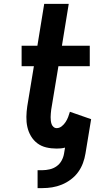

<svg xmlns="http://www.w3.org/2000/svg" viewBox="-20 -755 540 986"><path d="M173 211V119H198Q216 119 235.5 114.5Q255 110 271 98.5Q287 87 296.5 69.5Q306 52 309 33L314 3Q304 6 292.5 7Q281 8 271 8Q243 8 217.5 2Q192 -4 172 -19Q152 -34 139 -56Q126 -78 120.5 -103Q115 -128 115.5 -155Q116 -182 120 -209L154 -415H91V-520H172L207 -735H333L298 -520H441V-415H280L243 -192Q242 -182 241 -172.5Q240 -163 240 -153.5Q240 -144 241 -135Q242 -126 245 -117.5Q248 -109 255 -103Q262 -97 271 -97Q285 -97 297 -106.5Q309 -116 317 -128.5Q325 -141 330 -154Q335 -167 339 -181L448 -143L419 33Q415 58 406 82.5Q397 107 381.5 128.5Q366 150 344 166.5Q322 183 297.5 193Q273 203 248 207Q223 211 198 211Z"/></svg>

Font: Iosevka Curly Extrabold
Style: Italic
Weight: 800
Italic angle: -9°
Monospace: yes
Designer: Belleve Invis
Foundry: Belleve Invis
Version: Version 22.1.2; ttfautohint (v1.8.4)